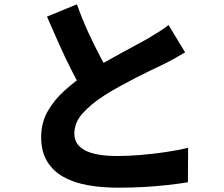

<svg xmlns="http://www.w3.org/2000/svg" viewBox="-20 -823 1040 891"><path d="M839 -580Q814 -565 788 -550.5Q762 -536 733 -522Q710 -511 677.5 -495.5Q645 -480 607.5 -460.5Q570 -441 532.5 -420.5Q495 -400 461 -378Q401 -339 363 -296.5Q325 -254 325 -203Q325 -151 375 -125Q425 -99 525 -99Q576 -99 634.5 -104Q693 -109 750.5 -117.5Q808 -126 853 -137L852 23Q808 30 758.5 35.5Q709 41 652 44.5Q595 48 529 48Q453 48 388 36.5Q323 25 274.5 -2Q226 -29 198.5 -74.5Q171 -120 171 -186Q171 -253 201 -306Q231 -359 280.5 -403.5Q330 -448 389 -487Q423 -510 462 -532Q501 -554 538.5 -574.5Q576 -595 608.5 -612.5Q641 -630 664 -643Q694 -661 717.5 -675.5Q741 -690 762 -707ZM337 -803Q361 -735 389 -674Q417 -613 445 -560.5Q473 -508 496 -465L369 -392Q342 -438 312.5 -496Q283 -554 254.5 -617.5Q226 -681 198 -746Z"/></svg>

Font: Noto Sans KR ExtraBold
Style: Regular
Weight: 800
Designer: Ryoko NISHIZUKA  (kana, bopomofo & ideographs); Paul D. Hunt (Latin, Greek & Cyrillic); Sandoll Communications , Soo-you
Foundry: Adobe
Version: Version 2.004-H2;hotconv 1.0.118;makeotfexe 2.5.65603